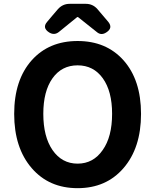

<svg xmlns="http://www.w3.org/2000/svg" viewBox="-20 -968 810 1002"><path d="M385 14Q236 14 146 -90Q54 -196 54 -373.5Q54 -551 146 -654Q236 -754 385 -754Q534 -754 624 -654Q716 -551 716 -373.5Q716 -196 624 -90Q534 14 385 14ZM385 -114Q467 -114 516 -185Q565 -254 565 -374Q565 -492 516.5 -559.5Q468 -627 385 -627Q302 -627 254 -559.5Q206 -492 206 -374Q206 -255 254 -185Q303 -114 385 -114ZM485 -801 387 -879H383L287 -801Q263 -782 236 -799Q199 -823 226 -854L252 -885L282 -920Q307 -948 343 -948H385H428Q464 -948 488 -921L545 -854Q571 -822 535 -799Q508 -781 485 -801Z"/></svg>

Font: GenSenRounded2 TW B
Style: Regular
Weight: 700
Version: Version 2.000;PS 2;hotconv 16.6.51;makeotf.lib2.5.65220 DEVE